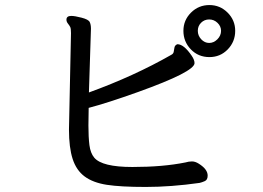

<svg xmlns="http://www.w3.org/2000/svg" viewBox="-20 -742 1040 760"><path d="M855 -620Q855 -638 841 -651.5Q827 -665 808 -665Q789 -665 776 -652Q763 -639 763 -620Q763 -601 776.5 -586.5Q790 -572 808 -572Q826 -572 840.5 -586.5Q855 -601 855 -620ZM253 -229 261 -611Q261 -629 258 -635Q255 -641 249 -648.5Q243 -656 243 -664Q243 -679 262 -679Q276 -679 303 -672Q330 -665 335 -655Q340 -645 340 -628L332 -376Q511 -441 658 -525Q666 -529 667.5 -536.5Q669 -544 670.5 -553.5Q672 -563 682 -567Q708 -567 739 -521Q750 -505 750 -492Q750 -458 527 -378Q404 -334 331 -315L330 -245Q330 -199 334 -167.5Q338 -136 353 -118Q384 -81 504 -81Q625 -81 714 -99Q727 -103 740 -103Q753 -103 767 -94Q802 -72 802 -47Q802 -30 790.5 -25Q779 -20 770 -18Q657 -2 557 -2Q457 -2 402.5 -10.5Q348 -19 315 -43.5Q282 -68 267.5 -113Q253 -158 253 -229ZM809 -516Q765 -516 735.5 -546.5Q706 -577 706 -620Q706 -662 736 -692Q766 -722 809 -722Q851 -722 881 -692Q911 -662 911 -620Q911 -577 881.5 -546.5Q852 -516 809 -516Z"/></svg>

Font: LXGW WenKai Lite
Style: Bold
Weight: 700
Designer: LXGW / Fontworks Inc.
Foundry: LXGW / Fontworks Inc.
Version: Version 1.330;April 28, 2024